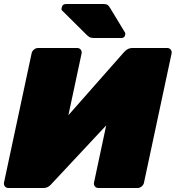

<svg xmlns="http://www.w3.org/2000/svg" viewBox="-23 -940 879 960"><path d="M19 0Q8 0 1.5 -8Q-5 -16 -3 -27L135 -673Q137 -684 146.5 -692Q156 -700 167 -700H363Q374 -700 380.5 -692Q387 -684 385 -673L319 -364L595 -677Q604 -688 615 -694Q626 -700 640 -700H813Q824 -700 830.5 -692Q837 -684 835 -673L697 -27Q695 -16 685.5 -8Q676 0 665 0H469Q458 0 451.5 -8Q445 -16 447 -27L508 -313L237 -23Q230 -14 219.5 -7Q209 0 192 0ZM447 -750Q431 -750 423.5 -755Q416 -760 409 -767L287 -888Q283 -892 285 -900Q288 -920 308 -920H494Q505 -920 512 -917Q519 -914 527 -901L601 -779Q605 -774 603 -766Q600 -750 584 -750Z"/></svg>

Font: Rubik Light Black
Style: Italic
Weight: 900
Italic angle: -12°
Version: Version 2.104